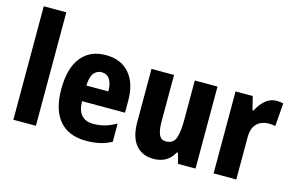

<svg xmlns="http://www.w3.org/2000/svg" viewBox="-95 -996 1923 1242"><g transform="rotate(15 867.0 -375.0)"><path d="M212 0H61V-760H212Z M532 -559Q634 -559 690.5 -493.5Q747 -428 747 -310V-231H459Q461 -108 566 -108Q607 -108 643 -118Q679 -128 719 -151V-29Q650 10 550 10Q431 10 370 -62.5Q309 -135 309 -272Q309 -412 367.5 -485.5Q426 -559 532 -559ZM534 -445Q503 -445 482.5 -420Q462 -395 460 -336H607Q607 -388 588.5 -416.5Q570 -445 534 -445Z M1281 -549V0H1164L1145 -69H1137Q1116 -29 1081.5 -9.5Q1047 10 1001 10Q925 10 882 -41.5Q839 -93 839 -192V-549H990V-237Q990 -179 1003.5 -149.5Q1017 -120 1048 -120Q1099 -120 1114 -162.5Q1129 -205 1129 -281V-549Z M1676 -559Q1686 -559 1697 -558Q1708 -557 1720 -554L1708 -399Q1700 -401 1688.5 -402.5Q1677 -404 1666 -404Q1614 -404 1583.5 -373Q1553 -342 1554 -278V0H1402V-549H1517L1539 -460H1547Q1564 -498 1597.5 -528.5Q1631 -559 1676 -559Z"/></g></svg>

Font: Noto Sans Telugu Condensed ExtraBold
Style: Regular
Weight: 800
Width: 3
Designer: Jelle Bosma - Monotype Design Team
Foundry: Monotype Imaging Inc.
Version: Version 2.005; ttfautohint (v1.8.4.7-5d5b)